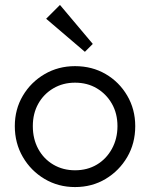

<svg xmlns="http://www.w3.org/2000/svg" viewBox="-20 -748 608 778"><path d="M284 10Q216 10 160.5 -23Q105 -56 72.5 -112Q40 -168 40 -237Q40 -305 72.5 -360Q105 -415 160.5 -447.5Q216 -480 284 -480Q353 -480 408 -448Q463 -416 495.5 -360.5Q528 -305 528 -237Q528 -167 495.5 -111.5Q463 -56 408 -23Q353 10 284 10ZM284 -58Q334 -58 372.5 -81Q411 -104 433.5 -145Q456 -186 456 -237Q456 -288 433.5 -327.5Q411 -367 372.5 -390Q334 -413 284 -413Q235 -413 196 -390Q157 -367 135 -327.5Q113 -288 113 -237Q113 -185 135 -144.5Q157 -104 196 -81Q235 -58 284 -58ZM324 -538 167 -672 223 -728 356 -570Z"/></svg>

Font: Outfit Thin Light
Style: Regular
Weight: 300
Version: Version 1.100;gftools[0.9.27]